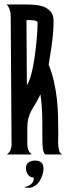

<svg xmlns="http://www.w3.org/2000/svg" viewBox="-20 -704 308 875"><path d="M164.1 -274.4Q153.8 -250.5 143.3 -234.1Q132.8 -217.8 124 -201.9Q115.2 -186 109.9 -166.7Q104.5 -147.5 104.5 -117.7V-46.4Q104.5 -33.2 109.1 -20.8Q113.8 -8.3 125 0H10.7Q22.9 -7.8 27.8 -20.5Q32.7 -33.2 32.7 -46.4L28.8 -631.8Q28.8 -637.7 27.6 -645Q26.4 -652.3 24.2 -659.4Q22 -666.5 18.3 -672.9Q14.6 -679.2 10.3 -683.6H97.2Q117.7 -683.6 140.1 -681.6Q162.6 -679.7 181.2 -672.4Q199.7 -665 211.9 -649.9Q224.1 -634.8 224.1 -608.4Q224.1 -560.1 217 -508.5Q210 -457 201.7 -409.7Q217.3 -370.6 226.1 -331.3Q234.9 -292 239.3 -252Q243.7 -211.9 244.6 -171.4Q245.6 -130.9 245.6 -89.8Q245.6 -81.5 245.1 -67.6Q244.6 -53.7 245.6 -39.8Q246.6 -25.9 250.7 -14.6Q254.9 -3.4 264.6 0H189.9Q183.6 0 180.2 -8.1Q176.8 -16.1 175.3 -26.4Q173.8 -36.6 173.6 -46.4Q173.3 -56.2 173.3 -60.1Q173.3 -113.8 172.6 -167.5Q171.9 -221.2 164.1 -274.4ZM102.5 -315.9Q110.4 -326.7 117.2 -347.7Q124 -368.7 129.4 -395.3Q134.8 -421.9 138.9 -451.4Q143.1 -481 145.8 -509Q148.4 -537.1 149.9 -560.8Q151.4 -584.5 151.4 -599.6Q151.4 -605.5 145 -608.2Q138.7 -610.8 130.1 -611.8Q121.6 -612.8 113.3 -612.5Q105 -612.3 100.6 -612.3ZM178.2 64Q178.2 76.7 173.8 91.8Q169.4 106.9 160.9 120.4Q152.3 133.8 139.4 142.8Q126.5 151.9 108.9 151.9Q104.5 151.9 99.6 151.4Q94.7 150.9 89.8 149.4Q99.1 147 107.2 143.8Q115.2 140.6 121.3 135.7Q127.4 130.9 130.9 123.5Q134.3 116.2 133.8 105.5Q125 105.5 118.4 101.6Q111.8 97.7 107.4 91.6Q103 85.4 100.6 77.6Q98.1 69.8 98.1 62Q98.1 44.9 110.1 36.4Q122.1 27.8 140.6 27.8Q158.2 27.8 168.2 36.6Q178.2 45.4 178.2 64Z"/></svg>

Font: XAYAX
Style: Regular
Weight: 400
Designer: Peter Wiegel
Foundry: Peter Wiegel
Version: Version 1.000 2009 initial release